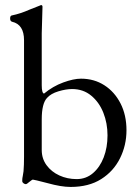

<svg xmlns="http://www.w3.org/2000/svg" viewBox="-20 -725 555 759"><path d="M480 -210Q480 -151 454.5 -99.5Q429 -48 380 -17Q331 14 259 14Q222 14 168 -1Q141 -8 126.5 -11.5Q112 -15 110 -15Q107 -15 96 -6Q86 3 82 3Q78 3 73 -0.5Q68 -4 68 -9V-14Q68 -17 68.5 -21Q69 -25 70 -29L73 -48Q74 -60 74.5 -74.5Q75 -89 75 -105V-566Q75 -628 28 -639Q20 -641 20 -652Q20 -663 27 -664Q61 -671 97 -687L140 -704L142 -705Q148 -705 148 -698L145 -593V-388Q145 -357 154 -355Q189 -384 230 -399Q271 -414 300 -414Q352 -414 392.5 -388Q433 -362 456.5 -316Q480 -270 480 -210ZM145 -132Q145 -98 164 -72Q183 -46 214.5 -31.5Q246 -17 283 -17Q320 -17 347.5 -40.5Q375 -64 390 -103Q405 -142 405 -190Q405 -238 388.5 -279.5Q372 -321 340.5 -347Q309 -373 265 -373Q241 -373 211 -364Q181 -355 166 -338Q145 -316 145 -253Z"/></svg>

Font: Benne
Style: Regular
Weight: 400
Designer: John-Daniel Harrington
Version: Version 1.001